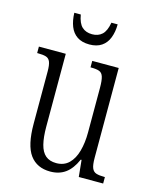

<svg xmlns="http://www.w3.org/2000/svg" viewBox="-112 -805 710 890"><g transform="rotate(15 243.0 -360.0)"><path d="M215 10Q151 10 117.5 -35.5Q84 -81 84 -185V-435Q84 -466 78 -481Q72 -496 58 -500.5Q44 -505 19 -505H15V-536H144V-186Q144 -136 152.5 -102Q161 -68 180.5 -51.5Q200 -35 232 -35Q269 -35 292.5 -58Q316 -81 327 -121Q338 -161 338 -210V-424Q338 -460 332.5 -477.5Q327 -495 313 -500Q299 -505 274 -505H271V-536H398V-105Q398 -71 404.5 -55.5Q411 -40 425.5 -35.5Q440 -31 464 -31H467V0H350L342 -80H338Q318 -34 288 -12Q258 10 215 10ZM238 -606Q202 -606 179 -621.5Q156 -637 145 -665Q134 -693 133 -730H164Q171 -689 189.5 -672Q208 -655 238 -655Q267 -655 285.5 -672Q304 -689 311 -730H341Q341 -694 330 -665.5Q319 -637 296 -621.5Q273 -606 238 -606Z"/></g></svg>

Font: Noto Serif Khmer ExtraCondensed Light
Style: Regular
Weight: 300
Width: 2
Designer: Danh Hong and the Monotype Design Team
Foundry: Monotype Imaging Inc.
Version: Version 2.004